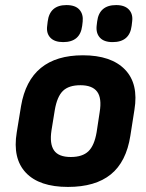

<svg xmlns="http://www.w3.org/2000/svg" viewBox="-20 -725 577 757"><path d="M248 12Q135 12 82 -44Q29 -100 46 -203L63 -307Q97 -507 307 -507Q418 -507 472.5 -451Q527 -395 510 -292L494 -190Q478 -87 417 -37.5Q356 12 248 12ZM259 -106Q305 -106 328.5 -128.5Q352 -151 361 -204L373 -283Q382 -338 363 -363.5Q344 -389 297 -389Q251 -389 228 -366.5Q205 -344 196 -291L183 -211Q175 -158 193 -132Q211 -106 259 -106ZM424 -559Q390 -559 374 -576.5Q358 -594 361 -623L363 -640Q371 -705 438 -705Q472 -705 488.5 -687Q505 -669 501 -640L499 -623Q491 -559 424 -559ZM229 -559Q195 -559 178.5 -576.5Q162 -594 166 -623L168 -640Q176 -705 242 -705Q277 -705 293 -687Q309 -669 306 -640L304 -623Q296 -559 229 -559Z"/></svg>

Font: Sofia Sans ExtraBold
Style: Italic
Weight: 800
Italic angle: -9°
Designer: Botio Nikoltchev, Ani Petrova
Foundry: lettersoup
Version: Version 4.100; ttfautohint (v1.8.4.7-5d5b)